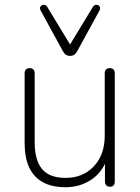

<svg xmlns="http://www.w3.org/2000/svg" viewBox="-20 -775 585 803"><path d="M254 8Q197 8 159 -13Q121 -34 102 -75Q83 -116 83 -177V-468Q83 -479 88.5 -484.5Q94 -490 104 -490Q114 -490 119.5 -484.5Q125 -479 125 -468V-181Q125 -105 156 -68Q187 -31 254 -31Q327 -31 372.5 -79.5Q418 -128 418 -207V-468Q418 -479 423.5 -484.5Q429 -490 439 -490Q449 -490 454.5 -484.5Q460 -479 460 -468V-16Q460 6 440 6Q430 6 424.5 0Q419 -6 419 -16V-121H431Q412 -58 364 -25Q316 8 254 8ZM273 -541Q264 -541 256.5 -545.5Q249 -550 243 -561L150 -731Q146 -739 148 -745Q150 -751 155.5 -753.5Q161 -756 167 -754.5Q173 -753 177 -747L273 -589L369 -747Q373 -753 379 -754.5Q385 -756 390.5 -753.5Q396 -751 398 -745Q400 -739 396 -731L303 -561Q297 -550 289.5 -545.5Q282 -541 273 -541Z"/></svg>

Font: Nunito ExtraLight
Style: Regular
Weight: 200
Designer: Vernon Adams
Foundry: Vernon Adams
Version: Version 3.602